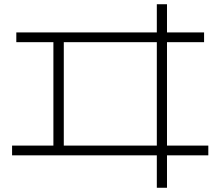

<svg xmlns="http://www.w3.org/2000/svg" viewBox="-20 -813 1040 906"><path d="M720 73V-80H37V-126H232V-614H57V-660H720V-793H768V-660H943V-614H768V-126H963V-80H768V73ZM281 -126H720V-614H281Z"/></svg>

Font: M PLUS 1 Thin Light
Style: Regular
Weight: 300
Version: Version 1.001